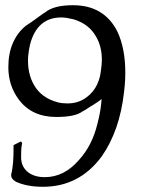

<svg xmlns="http://www.w3.org/2000/svg" viewBox="-20 -707 554 737"><path d="M145 10Q84 10 42 -9Q22 -20 23 -35V-38Q33 -75 32 -150L60 -164L65 -159Q64 -156 62.5 -143Q61 -130 61 -104Q61 -66 89 -45Q113 -27 152 -27Q227 -27 284 -94Q334 -149 354 -232Q362 -262 365.5 -286Q369 -310 370 -327Q363 -321 354 -315Q345 -309 334 -302Q330 -300 327 -298Q324 -296 321 -294Q311 -287 304.5 -283.5Q298 -280 296 -279Q269 -258 196 -258Q102 -258 52 -325Q12 -379 12 -449Q12 -502 29.5 -542Q47 -582 79 -608Q97 -619 132 -645Q137 -649 142.5 -652.5Q148 -656 154 -660Q187 -687 260 -687Q379 -687 430 -587Q445 -556 453 -516Q461 -476 461 -428Q461 -417 460.5 -405Q460 -393 459 -381L456 -352Q439 -204 370 -106Q284 10 145 10ZM239 -310Q286 -310 319 -339Q352 -366 364 -415Q368 -437 370 -458Q370 -463 370.5 -468Q371 -473 371 -477Q371 -503 365.5 -525Q360 -547 349 -566Q322 -615 262 -633Q249 -636 237.5 -638Q226 -640 215 -640Q122 -640 95 -535Q90 -513 88 -490Q84 -426 111 -380Q140 -330 203 -314Q218 -310 239 -310Z"/></svg>

Font: Luxurious Roman
Style: Regular
Weight: 400
Designer: Robert E. Leuschke
Foundry: Robert E. Leuschke
Version: Version 1.010; ttfautohint (v1.8.3)